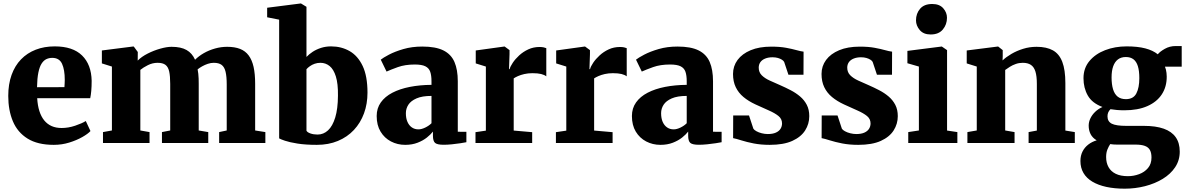

<svg xmlns="http://www.w3.org/2000/svg" viewBox="-20 -840 6978 1128"><path d="M296 11Q201 11 142 -25.8Q83 -62.5 55.8 -127.2Q28.5 -192 28.5 -276.5Q28.5 -345.5 48 -399.8Q67.5 -454 103.5 -491.2Q139.5 -528.5 189.8 -548Q240 -567.5 301.5 -567.5Q407.5 -567.5 462 -514.2Q516.5 -461 518.5 -365.5Q518.5 -331.5 516.2 -306.5Q514 -281.5 510 -263H198.5Q201 -220 211.5 -187.2Q222 -154.5 240 -132.5Q258 -110.5 283.5 -99.2Q309 -88 342 -88Q381.5 -88 421.5 -101.5Q461.5 -115 484 -129L511.5 -70Q496.5 -53.5 463.5 -34.8Q430.5 -16 387 -2.5Q343.5 11 296 11ZM197.5 -327.5 358.5 -328Q359 -339 359.8 -349.5Q360.5 -360 360.5 -370.5Q360.5 -430.5 344.5 -465.2Q328.5 -500 287 -500Q268 -500 252.2 -492.5Q236.5 -485 224.5 -466.5Q212.5 -448 205.5 -414.2Q198.5 -380.5 197.5 -327.5Z M585 0V-64L637.5 -73.5V-449L578.5 -467.5V-543.5L759.5 -566.5H766L789.5 -534.5L789 -484Q811.5 -507 847.5 -525.2Q883.5 -543.5 921.8 -554.2Q960 -565 988 -565Q1043 -565 1076 -546.2Q1109 -527.5 1126 -489Q1147.5 -510.5 1177.5 -527.8Q1207.5 -545 1243 -555Q1278.5 -565 1314.5 -565Q1359 -565 1390.2 -552.8Q1421.5 -540.5 1441 -514.2Q1460.5 -488 1469.8 -447Q1479 -406 1479 -348V-73.5L1539 -64V0H1267.5V-64L1312 -73.5V-344Q1312 -390.5 1305.2 -418.5Q1298.5 -446.5 1282 -458.8Q1265.5 -471 1236 -471Q1218.5 -471 1200.8 -465Q1183 -459 1167.5 -450.2Q1152 -441.5 1141 -432.5Q1143.5 -420.5 1145 -406.8Q1146.5 -393 1147 -378.5Q1147.5 -364 1147.5 -348.5V-73.5L1203.5 -64V0H931.5V-64L980 -73.5V-347Q980 -393 974 -420Q968 -447 952 -459Q936 -471 906 -471Q876 -471 848.8 -457.2Q821.5 -443.5 804.5 -429.5V-73.5L858.5 -64V0Z M1549.5 -738.5V-794.5L1745.5 -819.5H1748.5L1780.5 -800V-505.5Q1795.5 -521.5 1817.2 -535.8Q1839 -550 1866.5 -558.8Q1894 -567.5 1925 -567.5Q1985.5 -567.5 2034 -539.8Q2082.5 -512 2110.8 -452.2Q2139 -392.5 2139 -295.5Q2139 -230 2118.5 -174Q2098 -118 2059.2 -76.5Q2020.5 -35 1965.2 -12Q1910 11 1841.5 11Q1775 11 1728 3.5Q1681 -4 1654 -13.2Q1627 -22.5 1620 -27V-724.5ZM1862.5 -471Q1844.5 -471 1828.8 -465.5Q1813 -460 1800.8 -451.2Q1788.5 -442.5 1780.5 -433.5V-72Q1785.5 -62.5 1803.8 -56Q1822 -49.5 1845.5 -49.5Q1880.5 -49.5 1907.2 -74.2Q1934 -99 1949.5 -149.8Q1965 -200.5 1965.5 -278Q1966.5 -348.5 1953.2 -390.8Q1940 -433 1916.5 -452Q1893 -471 1862.5 -471Z M2360.5 11Q2315 11 2276.8 -9Q2238.5 -29 2215.8 -66.8Q2193 -104.5 2193 -158.5Q2193 -204 2217.2 -238.2Q2241.5 -272.5 2285.2 -295.2Q2329 -318 2387.8 -329.5Q2446.5 -341 2515 -341.5V-363Q2515 -397 2507.5 -418.5Q2500 -440 2479 -450.5Q2458 -461 2417 -461Q2360 -461 2317.5 -445.8Q2275 -430.5 2251 -419.5L2217 -489.5Q2230.5 -500.5 2265 -518.8Q2299.5 -537 2350 -551.8Q2400.5 -566.5 2461 -566.5Q2539.5 -566.5 2585 -543.8Q2630.5 -521 2650 -475.8Q2669.5 -430.5 2669.5 -362.5V-66L2720 -65.5V-4.5Q2708.5 -2 2685.2 1.5Q2662 5 2635.2 7.8Q2608.5 10.5 2587 10.5Q2548.5 10.5 2536 -0.5Q2523.5 -11.5 2523.5 -43V-67Q2511 -50.5 2488.2 -32.2Q2465.5 -14 2433.2 -1.5Q2401 11 2360.5 11ZM2438.5 -80Q2456.5 -80 2478.2 -90.5Q2500 -101 2515 -116V-276.5Q2460.5 -276.5 2427.2 -262Q2394 -247.5 2379.2 -224.8Q2364.5 -202 2364.5 -175Q2364.5 -145 2373.8 -124Q2383 -103 2399.5 -91.5Q2416 -80 2438.5 -80Z M2773.5 0V-63.5L2834.5 -72.5V-449L2775 -467.5V-543.5L2941.5 -566.5H2945L2973.5 -545.5V-521.5L2970.5 -434H2974Q2978 -449.5 2992.5 -471.2Q3007 -493 3030.2 -514.5Q3053.5 -536 3083.8 -550Q3114 -564 3150 -564Q3163.5 -564 3173.8 -561.8Q3184 -559.5 3189.5 -557V-391.5Q3178 -400.5 3159 -405.2Q3140 -410 3108 -410Q3082 -410 3060.5 -405Q3039 -400 3023.2 -393Q3007.5 -386 2998 -379.5V-73L3106.5 -63.5V0Z M3246 0V-63.5L3307 -72.5V-449L3247.5 -467.5V-543.5L3414 -566.5H3417.5L3446 -545.5V-521.5L3443 -434H3446.5Q3450.5 -449.5 3465 -471.2Q3479.5 -493 3502.8 -514.5Q3526 -536 3556.2 -550Q3586.5 -564 3622.5 -564Q3636 -564 3646.2 -561.8Q3656.5 -559.5 3662 -557V-391.5Q3650.5 -400.5 3631.5 -405.2Q3612.5 -410 3580.5 -410Q3554.5 -410 3533 -405Q3511.5 -400 3495.8 -393Q3480 -386 3470.5 -379.5V-73L3579 -63.5V0Z M3860 11Q3814.5 11 3776.2 -9Q3738 -29 3715.2 -66.8Q3692.5 -104.5 3692.5 -158.5Q3692.5 -204 3716.8 -238.2Q3741 -272.5 3784.8 -295.2Q3828.5 -318 3887.2 -329.5Q3946 -341 4014.5 -341.5V-363Q4014.5 -397 4007 -418.5Q3999.5 -440 3978.5 -450.5Q3957.5 -461 3916.5 -461Q3859.5 -461 3817 -445.8Q3774.5 -430.5 3750.5 -419.5L3716.5 -489.5Q3730 -500.5 3764.5 -518.8Q3799 -537 3849.5 -551.8Q3900 -566.5 3960.5 -566.5Q4039 -566.5 4084.5 -543.8Q4130 -521 4149.5 -475.8Q4169 -430.5 4169 -362.5V-66L4219.5 -65.5V-4.5Q4208 -2 4184.8 1.5Q4161.5 5 4134.8 7.8Q4108 10.5 4086.5 10.5Q4048 10.5 4035.5 -0.5Q4023 -11.5 4023 -43V-67Q4010.5 -50.5 3987.8 -32.2Q3965 -14 3932.8 -1.5Q3900.5 11 3860 11ZM3938 -80Q3956 -80 3977.8 -90.5Q3999.5 -101 4014.5 -116V-276.5Q3960 -276.5 3926.8 -262Q3893.5 -247.5 3878.8 -224.8Q3864 -202 3864 -175Q3864 -145 3873.2 -124Q3882.5 -103 3899 -91.5Q3915.5 -80 3938 -80Z M4502.5 11Q4450.5 11 4408.5 2.8Q4366.5 -5.5 4336 -15.2Q4305.5 -25 4287 -28.5L4287.5 -161.5H4380.5L4406 -84Q4410.5 -76.5 4424 -69Q4437.5 -61.5 4455.5 -57Q4473.5 -52.5 4491 -52.5Q4519.5 -52.5 4538 -60.8Q4556.5 -69 4565.5 -83.2Q4574.5 -97.5 4574.5 -115Q4574.5 -141.5 4553.5 -158.5Q4532.5 -175.5 4497.2 -191Q4462 -206.5 4418.5 -226.5Q4377.5 -245.5 4348 -270Q4318.5 -294.5 4302.5 -327.8Q4286.5 -361 4286.5 -405.5Q4286.5 -451.5 4313.2 -487.8Q4340 -524 4390.2 -545Q4440.5 -566 4511 -566Q4562.5 -566 4598.5 -559.2Q4634.5 -552.5 4659.2 -545.5Q4684 -538.5 4701 -536.5L4700.5 -401H4612L4587 -476Q4583.5 -483 4573.8 -489.2Q4564 -495.5 4550 -499.5Q4536 -503.5 4518.5 -503.5Q4494 -503.5 4475.5 -496Q4457 -488.5 4447.2 -474.8Q4437.5 -461 4437.5 -442.5Q4437.5 -415.5 4455.2 -397.8Q4473 -380 4502 -366.8Q4531 -353.5 4563.5 -339.5Q4594.5 -326 4625.2 -310Q4656 -294 4680.5 -273.2Q4705 -252.5 4719.8 -224.2Q4734.5 -196 4734.5 -157.5Q4734.5 -112 4710.2 -73.8Q4686 -35.5 4634.8 -12.2Q4583.5 11 4502.5 11Z M5022.5 11Q4970.5 11 4928.5 2.8Q4886.5 -5.5 4856 -15.2Q4825.5 -25 4807 -28.5L4807.5 -161.5H4900.5L4926 -84Q4930.5 -76.5 4944 -69Q4957.5 -61.5 4975.5 -57Q4993.5 -52.5 5011 -52.5Q5039.5 -52.5 5058 -60.8Q5076.5 -69 5085.5 -83.2Q5094.5 -97.5 5094.5 -115Q5094.5 -141.5 5073.5 -158.5Q5052.5 -175.5 5017.2 -191Q4982 -206.5 4938.5 -226.5Q4897.5 -245.5 4868 -270Q4838.5 -294.5 4822.5 -327.8Q4806.5 -361 4806.5 -405.5Q4806.5 -451.5 4833.2 -487.8Q4860 -524 4910.2 -545Q4960.5 -566 5031 -566Q5082.5 -566 5118.5 -559.2Q5154.5 -552.5 5179.2 -545.5Q5204 -538.5 5221 -536.5L5220.5 -401H5132L5107 -476Q5103.5 -483 5093.8 -489.2Q5084 -495.5 5070 -499.5Q5056 -503.5 5038.5 -503.5Q5014 -503.5 4995.5 -496Q4977 -488.5 4967.2 -474.8Q4957.5 -461 4957.5 -442.5Q4957.5 -415.5 4975.2 -397.8Q4993 -380 5022 -366.8Q5051 -353.5 5083.5 -339.5Q5114.5 -326 5145.2 -310Q5176 -294 5200.5 -273.2Q5225 -252.5 5239.8 -224.2Q5254.5 -196 5254.5 -157.5Q5254.5 -112 5230.2 -73.8Q5206 -35.5 5154.8 -12.2Q5103.5 11 5022.5 11Z M5316 0V-64L5378.5 -73.5V-449L5311 -468.5V-541L5511 -566.5H5513.5L5544 -545.5V-73L5604.5 -64V0ZM5447 -637.5Q5405.5 -637.5 5383.5 -663.5Q5361.5 -689.5 5361.5 -720.5Q5361.5 -760.5 5385.5 -788.5Q5409.5 -816.5 5456.5 -816.5H5457.5Q5499.5 -816.5 5521.5 -791.5Q5543.5 -766.5 5543.5 -735.5Q5543.5 -696 5519.2 -666.8Q5495 -637.5 5448 -637.5Z M5718.5 -73.5V-449L5659.5 -467.5V-543.5L5841 -566.5H5844.5L5871 -545.5V-509L5870 -485Q5891 -505 5922 -523.2Q5953 -541.5 5990.8 -553.2Q6028.5 -565 6070 -565Q6128.5 -565 6165.8 -544.2Q6203 -523.5 6221 -476.5Q6239 -429.5 6239 -351.5V-73L6294.5 -64V0H6023V-64L6071.5 -73V-347Q6071.5 -393 6063 -420Q6054.5 -447 6036.2 -459Q6018 -471 5988.5 -471Q5967 -471 5947.8 -464.2Q5928.5 -457.5 5912.8 -447.5Q5897 -437.5 5885.5 -429V-73.5L5940.5 -64V0H5663.5V-64Z M6588 268.5Q6527.5 268.5 6479.5 258Q6431.5 247.5 6397.5 227.2Q6363.5 207 6345.5 176.5Q6327.5 146 6327.5 106Q6327.5 74.5 6339.8 50.2Q6352 26 6373.8 9.2Q6395.5 -7.5 6423 -15.5Q6398 -30.5 6387 -52.5Q6376 -74.5 6376 -102Q6376 -123.5 6386 -144.5Q6396 -165.5 6414.2 -183Q6432.5 -200.5 6457 -211.5Q6396.5 -234 6371 -278.5Q6345.5 -323 6345.5 -380.5Q6345.5 -439.5 6380.2 -481.2Q6415 -523 6472.5 -545.2Q6530 -567.5 6599 -567.5Q6663.5 -567.5 6708.5 -555.8Q6753.5 -544 6782 -521Q6794 -536.5 6823 -553Q6852 -569.5 6887 -569.5H6922.5V-448.5H6824Q6827.5 -440.5 6829.8 -431Q6832 -421.5 6833.2 -411.5Q6834.5 -401.5 6834.5 -390.5Q6835 -331 6806 -286.2Q6777 -241.5 6721.2 -216.8Q6665.5 -192 6585 -192Q6562.5 -192 6542 -193.8Q6521.5 -195.5 6504 -198.5Q6495 -189.5 6490.8 -179.5Q6486.5 -169.5 6486.5 -156.5Q6486.5 -126 6511.8 -113.2Q6537 -100.5 6598 -100.5H6701Q6770 -100.5 6816.8 -84Q6863.5 -67.5 6887.2 -34Q6911 -0.5 6911 51Q6911 102 6884 142.5Q6857 183 6810.8 211Q6764.5 239 6706.8 253.8Q6649 268.5 6588 268.5ZM6606.5 195Q6640.5 195 6672.2 183.2Q6704 171.5 6724.5 147.2Q6745 123 6745 85.5Q6745 58.5 6736 41.8Q6727 25 6706.2 17.2Q6685.5 9.5 6651 9.5H6542.5Q6532 9.5 6521.8 8.8Q6511.5 8 6502.5 6.5Q6493.5 20 6486 38.5Q6478.5 57 6478.5 82.5Q6478.5 117 6492.8 142.2Q6507 167.5 6535.2 181.2Q6563.5 195 6606.5 195ZM6594.5 -257.5Q6638.5 -257.5 6656 -291Q6673.5 -324.5 6673.5 -381Q6673.5 -424 6665 -451.2Q6656.5 -478.5 6639 -491.8Q6621.5 -505 6594.5 -505Q6566.5 -505 6548 -491Q6529.5 -477 6520 -450.5Q6510.5 -424 6510.5 -385Q6510.5 -345 6519 -316.2Q6527.5 -287.5 6546 -272.5Q6564.5 -257.5 6594.5 -257.5Z"/></svg>

Font: Merriweather 24pt Black
Style: Regular
Weight: 900
Designer: Eben Sorkin
Foundry: Eben Sorkin
Version: Version 2.100